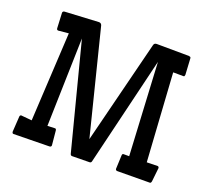

<svg xmlns="http://www.w3.org/2000/svg" viewBox="-127 -908 1168 1073"><g transform="rotate(20 457.0 -371.5)"><path d="M668.5 -1.5Q657.7 -1.5 656.7 -11.2L660.2 -93.3Q661.1 -102.5 668 -102.5H701.7L672.4 -652.8L516.6 -4.9Q514.6 4.9 504.9 4.9L401.4 6.3Q392.6 6.3 390.1 -4.4L228.5 -630.4L214.4 -105.5L259.3 -107.4Q265.6 -107.4 267.1 -98.1L275.4 -11.2Q274.4 -1.5 263.7 -1.5L51.8 2Q43.5 2 43 -9.8L48.8 -101.1Q49.8 -108.9 56.6 -110.4L121.1 -104.5L149.9 -632.3L89.4 -626.5Q79.6 -626.5 79.1 -637.2L74.7 -728Q75.7 -737.3 86.4 -738.3L286.6 -749Q300.8 -749 304.7 -735.4L460 -116.2L614.3 -731Q617.2 -744.6 632.3 -744.6L824.2 -743.2Q830.1 -742.2 832.8 -740.5Q835.4 -738.8 835.9 -732.9L841.3 -637.2Q840.3 -631.3 839.1 -628.9Q837.9 -626.5 832.5 -626.5L772.5 -627L805.7 -104L870.6 -105.5Q877.4 -104 878.4 -96.2L869.6 -14.6Q867.7 -2.9 860.8 -2.9Z"/></g></svg>

Font: Wellfleet
Style: Regular
Weight: 400
Designer: Riccardo De Franceschi
Foundry: Riccardo De Franceschi
Version: Version 1.002